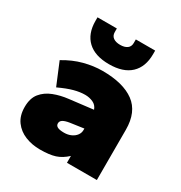

<svg xmlns="http://www.w3.org/2000/svg" viewBox="-166 -816 893 946"><g transform="rotate(30 280.0 -343.0)"><path d="M195 10Q150 10 111.5 -5.5Q73 -21 49.5 -53Q26 -85 26 -134Q26 -184 49.5 -213Q73 -242 111.5 -257Q150 -272 195 -277L329 -293Q321 -316 300 -325.5Q279 -335 255 -335Q226 -335 192.5 -326Q159 -317 112 -295L60 -420Q113 -452 166.5 -466Q220 -480 270 -480Q388 -480 451 -433.5Q514 -387 514 -286V0H344V-39Q314 -11 281.5 -0.5Q249 10 195 10ZM257 -121Q279 -121 296.5 -129Q314 -137 324 -150.5Q334 -164 334 -180V-189L257 -178Q232 -174 220 -166.5Q208 -159 208 -146Q208 -133 220 -127Q232 -121 257 -121ZM280 -524Q200 -524 158 -563.5Q116 -603 116 -676V-696H226V-676Q226 -655 240.5 -644.5Q255 -634 280 -634Q305 -634 319.5 -644.5Q334 -655 334 -676V-696H444V-676Q444 -603 402 -563.5Q360 -524 280 -524Z"/></g></svg>

Font: Gantari Black
Style: Regular
Weight: 900
Version: Version 1.000